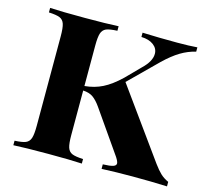

<svg xmlns="http://www.w3.org/2000/svg" viewBox="-91 -715 896 821"><g transform="rotate(15 357.0 -304.0)"><path d="M713.9 -20V0Q644 -2.9 561 -2.9Q489.3 -2.9 424.3 0V-20Q456.1 -21 469.2 -25.4Q482.4 -29.8 482.4 -39.1Q482.4 -47.4 471.2 -64.9L340.3 -252.9Q323.2 -277.3 306.2 -289.6Q289.1 -301.8 261.7 -303.2V-106Q261.7 -68.4 267.3 -51.3Q272.9 -34.2 288.1 -27.8Q303.2 -21.5 336.9 -20V0Q284.7 -2.9 188.5 -2.9Q85 -2.9 33.7 0V-20Q67.4 -21.5 82.5 -27.8Q97.7 -34.2 103.3 -51.3Q108.9 -68.4 108.9 -106V-502Q108.9 -539.6 103.3 -556.6Q97.7 -573.7 82.5 -580.1Q67.4 -586.4 33.7 -587.9V-607.9Q85 -605 188.5 -605Q284.7 -605 336.9 -607.9V-587.9Q302.7 -586.4 287.8 -580.1Q272.9 -573.7 267.3 -556.9Q261.7 -540 261.7 -502V-323.2Q305.2 -327.1 340.8 -345Q376.5 -362.8 417.5 -401.9L478.5 -463.9Q517.1 -500.5 517.1 -533.7Q517.1 -557.6 496.8 -572.8Q476.6 -587.9 442.9 -588.9V-607.9Q514.6 -605 596.7 -605Q650.4 -605 685.5 -607.9V-588.9Q650.4 -580.6 618.4 -561.3Q586.4 -542 549.8 -506.8L426.8 -385.3L646 -81.1Q663.6 -57.1 678 -43.5Q692.4 -29.8 713.9 -20Z"/></g></svg>

Font: TypoPRO Playfair Display SC
Style: Bold
Weight: 700
Designer: Claus Eggers Sørensen
Foundry: Claus Eggers Sørensen
Version: Version 1.004;PS 001.004;hotconv 1.0.70;makeotf.lib2.5.58329